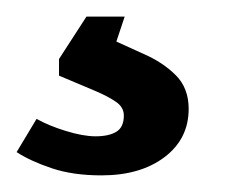

<svg xmlns="http://www.w3.org/2000/svg" viewBox="-78 -20 299 231"><path d="M44 191Q10 191 -15.5 182.5Q-41 174 -58 163L-34 123Q-20 131 1 137.5Q22 144 37 144Q53 144 62 138.5Q71 133 71 119Q71 109 61.5 102.5Q52 96 38 90L-7 71V51L26 0H72L62 30L95 45Q118 55 133.5 70.5Q149 86 149 111Q149 147 120 169Q91 191 44 191Z"/></svg>

Font: Faustina Light SemiBold
Style: Italic
Weight: 600
Italic angle: -8°
Version: Version 1.200